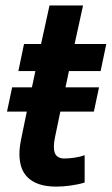

<svg xmlns="http://www.w3.org/2000/svg" viewBox="-20 -675 413 710"><path d="M203.1 -262.2 184.1 -170.9Q181.6 -159.7 180.4 -150.1Q179.2 -140.6 179.2 -132.8Q179.2 -107.9 189.7 -98.4Q200.2 -88.9 216.8 -88.9Q234.4 -88.9 255.1 -91.8Q275.9 -94.7 293 -101.1V0Q269.5 7.3 240.7 11.2Q211.9 15.1 189 15.1Q152.3 15.1 126.2 6.6Q100.1 -2 83.5 -17.8Q66.9 -33.7 59.3 -55.9Q51.8 -78.1 51.8 -106Q51.8 -120.1 54 -136Q56.2 -151.9 60.1 -169.9L79.1 -262.2H5.9L24.9 -352.1H98.1L110.8 -412.1H47.9L68.8 -512.2H131.8L163.1 -654.8H287.1L255.9 -512.2H373L352.1 -412.1H234.9L222.2 -352.1H346.2L327.1 -262.2Z"/></svg>

Font: Lorenzo Sans
Style: Bold Italic
Weight: 700
Italic angle: -12°
Foundry: Intel Corporation
Version: Version 1.00; ttfautohint (v1.5)